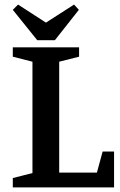

<svg xmlns="http://www.w3.org/2000/svg" viewBox="-20 -820 527 840"><path d="M36 0V-41L122 -63V-550L36 -572V-613H326V-572L239 -550V-65H404L429 -157H479V0ZM143 -644 36 -777 59 -800 181 -721 304 -800 325 -777 220 -644Z"/></svg>

Font: Manuale SemiBold
Style: Regular
Weight: 600
Version: Version 1.002